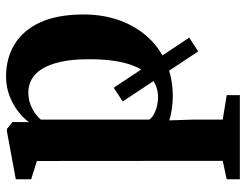

<svg xmlns="http://www.w3.org/2000/svg" viewBox="-111 -483 832 650"><g transform="rotate(-90 305.0 -158.0)"><path d="M456 97 286.5 -158.5 333 -189 502.5 66.5ZM23 238V193.5L85.5 180L85 -449L23 -468.5V-520.5L185 -550.5H193.5L217 -531.5L216.5 -476Q228.5 -493 250.8 -511Q273 -529 304 -541.2Q335 -553.5 371.5 -553.5Q432 -553.5 479.2 -525.2Q526.5 -497 553.8 -438.8Q581 -380.5 581 -290.5Q581 -226.5 561.8 -171.5Q542.5 -116.5 506 -75.5Q469.5 -34.5 418.2 -11.8Q367 11 303.5 11Q280.5 11 257.8 7.2Q235 3.5 222.5 -1L225 77V180L308 193.5V238ZM301.5 -39Q339 -39 368 -63.2Q397 -87.5 413.2 -139Q429.5 -190.5 429.5 -273Q429.5 -329 420.8 -368Q412 -407 396.8 -431.5Q381.5 -456 361.2 -467Q341 -478 317.5 -478Q294.5 -478 276.5 -471Q258.5 -464 245.2 -454.2Q232 -444.5 225 -435.5V-68.5Q232.5 -57 253.8 -48Q275 -39 301.5 -39Z"/></g></svg>

Font: Merriweather 60pt
Style: Bold
Weight: 700
Version: Version 2.100